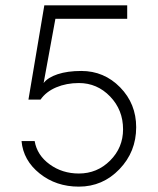

<svg xmlns="http://www.w3.org/2000/svg" viewBox="-20 -695 594 723"><path d="M277 7.8Q191.2 7.8 129.4 -41.6Q67.6 -91 61.1 -163.8H110.5Q119.6 -110.5 167.1 -76.1Q214.6 -41.6 277 -41.6Q345.9 -41.6 394.7 -90.4Q443.4 -139.1 443.4 -208.1Q443.4 -280.9 394.7 -331.6Q345.9 -382.3 277 -382.3Q230.2 -382.3 191.8 -366.1Q153.4 -349.8 132.6 -319.9H87.1L146.9 -674.9H459V-624.2H188.6L144.3 -382.3Q159.9 -403.1 197 -415.5Q234.1 -427.8 286.1 -427.8Q371.9 -427.8 432.4 -366.1Q492.8 -304.3 492.8 -215.9Q492.8 -123.5 429.8 -57.9Q366.7 7.8 277 7.8Z"/></svg>

Font: Lohit Assamese
Style: Regular
Weight: 400
Version: Version 2.91.5